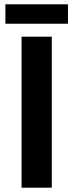

<svg xmlns="http://www.w3.org/2000/svg" viewBox="-20 -870 340 890"><path d="M80 0H220V-700H80ZM5 -850V-760H295V-850Z"/></svg>

Font: Scada
Style: Bold
Weight: 700
Designer: Jovanny Lemonad
Foundry: Jovanny Lemonad
Version: Version 3.005